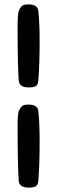

<svg xmlns="http://www.w3.org/2000/svg" viewBox="-20 -793 260 872"><path d="M65 -426Q60 -509 60 -653Q60 -680 60 -692Q60 -704 61.5 -721.5Q63 -739 66 -745.5Q69 -752 74.5 -760Q80 -768 88.5 -770.5Q97 -773 109 -773Q150 -773 154 -745Q160 -690 160 -603Q160 -500 154 -426Q152 -407 142 -401.5Q132 -396 109 -396Q69 -396 65 -426ZM65 29Q60 -54 60 -198Q60 -225 60 -237Q60 -249 61.5 -266.5Q63 -284 66 -290.5Q69 -297 74.5 -305Q80 -313 88.5 -315.5Q97 -318 109 -318Q150 -318 154 -290Q160 -235 160 -148Q160 -45 154 29Q152 48 142 53.5Q132 59 109 59Q69 59 65 29Z"/></svg>

Font: Sniglet
Style: Regular
Weight: 400
Designer: Haley Fiege
Foundry: Haley Fiege, Pablo Impallari, Brenda Gallo
Version: Version 2.000